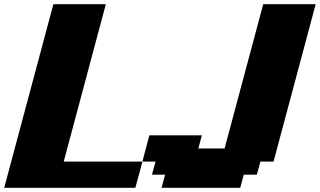

<svg xmlns="http://www.w3.org/2000/svg" viewBox="-20 -895 1524 915"><path d="M750 0H1125L1141.6 -62.5H1204.1L1221.2 -125H1283.7L1484.4 -875H1234.4L1050.3 -187.5H925.3L941.9 -250H691.9Q686 -229 675 -187.3Q664.1 -145.5 658.7 -125H283.7L484.4 -875H234.4Q195.3 -729 117.2 -437.5Q39.1 -146 0 0H625Q630.9 -21 642.1 -62.5Q653.3 -104 658.7 -125H721.2L704.1 -62.5H766.6Z"/></svg>

Font: Faithful 32x
Style: BoldOblique
Weight: 400
Foundry: Faithful Resource Pack
Version: Version 1.0; January 27, 2023